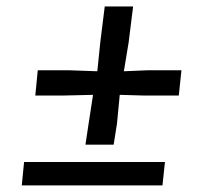

<svg xmlns="http://www.w3.org/2000/svg" viewBox="-20 -562 646 582"><path d="M239 -123.5 248.5 -186.5 262 -274.5 176 -272.5H87L94.5 -349H190L275 -346L284 -434L297.5 -542.5H383.5L370 -434L355.5 -346L427.5 -349H530L522 -272.5H413.5L343 -274.5L334.5 -186.5L324.5 -123.5ZM46 0 53 -71H480L472.5 0Z"/></svg>

Font: Merriweather 60pt Black
Style: Italic
Weight: 900
Italic angle: -7.8°
Version: Version 2.101